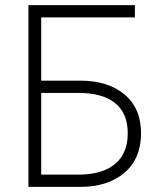

<svg xmlns="http://www.w3.org/2000/svg" viewBox="-20 -730 640 750"><path d="M91 0V-710H507V-662H141V-415H293Q402 -415 466.5 -361Q531 -307 531 -209Q531 -111 466.5 -55.5Q402 0 293 0ZM141 -48H287Q380 -48 429.5 -89.5Q479 -131 479 -209Q479 -288 429.5 -327.5Q380 -367 287 -367H141Z"/></svg>

Font: Geist Mono ExtraLight
Style: Regular
Weight: 200
Monospace: yes
Designer: Basement.studio, Andrés Briganti, Mateo Zaragoza
Foundry: Basement.studio, Vercel, Andrés Briganti, Guido Ferreyra, Mateo Zaragoza
Version: Version 1.500; ttfautohint (v1.8.4.7-5d5b)